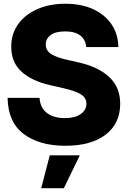

<svg xmlns="http://www.w3.org/2000/svg" viewBox="-20 -757 672 1010"><path d="M323.7 9.8Q186.5 9.8 104.2 -52.5Q22 -114.7 20 -242.2H188Q191.4 -189.5 227.1 -162.6Q262.7 -135.7 321.3 -135.7Q374.5 -135.7 404.5 -157Q434.6 -178.2 434.6 -211.9Q434.6 -242.2 406 -260.3Q377.4 -278.3 317.9 -292L241.2 -309.6Q147.5 -331.1 93.3 -379.9Q39.1 -428.7 39.1 -511.7Q39.1 -579.1 75.4 -629.9Q111.8 -680.7 176.3 -709Q240.7 -737.3 323.7 -737.3Q408.2 -737.3 470.5 -708.5Q532.7 -679.7 567.1 -628.4Q601.6 -577.1 602.5 -509.3H433.6Q430.7 -548.3 402.6 -570.1Q374.5 -591.8 323.2 -591.8Q272 -591.8 246.3 -572.5Q220.7 -553.2 220.7 -523.4Q220.7 -490.7 249.3 -472.7Q277.8 -454.6 327.1 -443.8L389.2 -429.7Q497.1 -405.8 554.7 -351.8Q612.3 -297.9 612.3 -211.4Q612.3 -107.4 535.9 -48.8Q459.5 9.8 323.7 9.8ZM196.8 232.9 241.7 60.1H399.9L315.9 232.9Z"/></svg>

Font: Inter Tight ExtraBold
Style: Regular
Weight: 800
Designer: Rasmus Andersson
Foundry: rsms
Version: Version 3.004; ttfautohint (v1.8.4.7-5d5b)